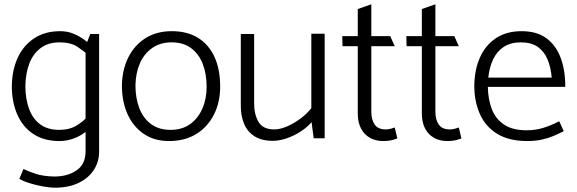

<svg xmlns="http://www.w3.org/2000/svg" viewBox="-20 -643 2684 893"><path d="M441 -485H400L378 -429V61Q378 121 336 149.5Q294 178 233 178Q182 177 148 166Q114 155 89 143L70 189Q85 198 107 205.5Q129 213 153 218.5Q177 224 198.5 227Q220 230 235 230Q299 230 345 208Q391 186 416 148Q441 110 441 62ZM395 -109Q369 -79 336 -59Q303 -39 255 -39Q201 -39 166 -65.5Q131 -92 114.5 -138.5Q98 -185 98 -244Q99 -301 116 -346.5Q133 -392 168.5 -419Q204 -446 257 -446Q309 -446 340 -425.5Q371 -405 396 -382L416 -422Q397 -440 373 -457.5Q349 -475 321 -486.5Q293 -498 260 -498Q189 -498 138.5 -464.5Q88 -431 62 -373.5Q36 -316 35 -243Q35 -168 60.5 -110Q86 -52 135.5 -19.5Q185 13 256 13Q287 13 316 3.5Q345 -6 370 -23.5Q395 -41 415 -64Z M770 13Q700 14 650 -19.5Q600 -53 573.5 -111.5Q547 -170 547 -245Q548 -317 576 -374.5Q604 -432 656 -465Q708 -498 779 -498Q851 -498 901 -467Q951 -436 977.5 -378.5Q1004 -321 1004 -240Q1004 -168 975.5 -111Q947 -54 895 -21Q843 12 770 13ZM773 -39Q827 -39 864 -65.5Q901 -92 921 -137.5Q941 -183 941 -239Q941 -299 923 -345.5Q905 -392 869 -419Q833 -446 778 -446Q725 -446 687.5 -419.5Q650 -393 630.5 -348Q611 -303 610 -246Q610 -187 628 -140Q646 -93 682.5 -66Q719 -39 773 -39Z M1428 -486V-140Q1406 -112 1375 -89.5Q1344 -67 1312.5 -54Q1281 -41 1256 -41Q1203 -41 1182.5 -76Q1162 -111 1162 -161V-485H1100V-149Q1100 -103 1115.5 -66.5Q1131 -30 1164 -9Q1197 12 1249 12Q1279 12 1313 0.5Q1347 -11 1378 -31Q1409 -51 1429 -75L1439 0H1490V-486Z M1795 -475H1707V-623L1644 -601V-475H1572L1573 -428H1644V-116Q1644 -74 1659 -45.5Q1674 -17 1700.5 -2Q1727 13 1762 13Q1775 13 1787 11.5Q1799 10 1809.5 7Q1820 4 1828 1L1816 -50Q1811 -48 1798.5 -44.5Q1786 -41 1775 -41Q1738 -41 1722.5 -64Q1707 -87 1707 -123V-428H1816Z M2093 -475H2005V-623L1942 -601V-475H1870L1871 -428H1942V-116Q1942 -74 1957 -45.5Q1972 -17 1998.5 -2Q2025 13 2060 13Q2073 13 2085 11.5Q2097 10 2107.5 7Q2118 4 2126 1L2114 -50Q2109 -48 2096.5 -44.5Q2084 -41 2073 -41Q2036 -41 2020.5 -64Q2005 -87 2005 -123V-428H2114Z M2609 -239V-244Q2609 -317 2587.5 -374.5Q2566 -432 2521.5 -465Q2477 -498 2406 -498Q2335 -498 2286 -465Q2237 -432 2212 -375Q2187 -318 2186 -245Q2186 -170 2212.5 -111.5Q2239 -53 2293.5 -20Q2348 13 2432 13Q2470 13 2499.5 6.5Q2529 0 2554 -10.5Q2579 -21 2602 -33L2581 -79Q2544 -60 2507.5 -48.5Q2471 -37 2429 -37Q2364 -37 2324.5 -63.5Q2285 -90 2267.5 -135.5Q2250 -181 2249 -239ZM2251 -282Q2256 -330 2273.5 -367Q2291 -404 2323 -425Q2355 -446 2403 -446Q2451 -446 2481 -425Q2511 -404 2526.5 -367Q2542 -330 2546 -282Z"/></svg>

Font: Catamaran Thin Light
Style: Regular
Weight: 300
Version: Version 2.000